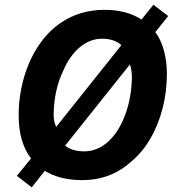

<svg xmlns="http://www.w3.org/2000/svg" viewBox="-20 -767 770 828"><path d="M52.7 -8.8 113.8 -83.5Q60.5 -153.8 60.5 -267.6Q60.5 -352.1 82.5 -429.7Q104.5 -507.3 145.3 -568.8Q186 -630.4 241.2 -668Q323.2 -724.6 431.2 -724.6Q525.9 -724.6 590.3 -682.6L641.6 -746.6L705.1 -697.8L649.9 -628.4Q673.8 -596.7 686.8 -549.8Q699.7 -502.9 699.7 -448.7Q699.7 -372.1 681.2 -299.8Q662.6 -227.5 627.7 -168Q592.8 -108.4 544.9 -69.3Q457 9.8 335 9.8Q238.3 9.8 173.3 -30.3L116.7 41ZM521.5 -276.4Q547.4 -348.6 548.8 -434.1Q548.8 -448.7 546.4 -464.4Q543.9 -480 540 -488.8L260.7 -138.7Q292.5 -114.3 342.8 -114.3Q400.4 -114.3 447 -156.7Q493.7 -199.2 521.5 -276.4ZM419.9 -600.1Q368.7 -600.1 324.7 -563.7Q280.8 -527.3 252.9 -462.4Q232.9 -421.4 222.2 -372.1Q211.4 -322.8 211.4 -271.5Q211.4 -255.4 214.4 -241.9Q217.3 -228.5 222.7 -220.2L503.4 -572.3Q472.7 -600.1 419.9 -600.1Z"/></svg>

Font: Viking Open Sans
Style: Bold Italic
Weight: 700
Italic angle: -12°
Foundry: Ascender Corporation
Version: Version 2.000